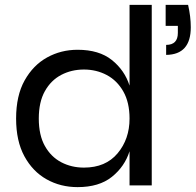

<svg xmlns="http://www.w3.org/2000/svg" viewBox="-20 -760 802 787"><path d="M298 7Q228 7 171 -25Q114 -57 80 -119.5Q46 -182 46 -274Q46 -368 81 -430.5Q116 -493 173 -524.5Q230 -556 298 -556Q386 -556 438.5 -514Q491 -472 511 -409V-740H602V0H511V-140Q491 -77 438.5 -35Q386 7 298 7ZM661 -535V-576Q709 -576 709 -625V-654H659V-740H751Q762 -692 762 -648Q762 -536 661 -535ZM324 -73Q413 -73 462 -131.5Q511 -190 511 -274Q511 -340 485.5 -385Q460 -430 417.5 -452.5Q375 -475 324 -475Q273 -475 231 -453Q189 -431 164 -386.5Q139 -342 139 -274Q139 -206 164 -161.5Q189 -117 231 -95Q273 -73 324 -73Z"/></svg>

Font: Ulagadi Sans
Style: Regular
Weight: 400
Designer: Ninad Kale (Devanagari), Jonny Pinhorn (Latin)
Foundry: Indian Type Foundry
Version: Version 3.01;March 29, 2020;FontCreator 12.0.0.2522 64-bit; 